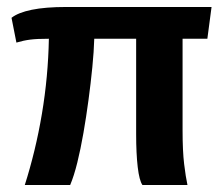

<svg xmlns="http://www.w3.org/2000/svg" viewBox="-20 -530 640 550"><path d="M51 0Q66 -47 78.5 -98.5Q91 -150 100 -203.5Q109 -257 114 -311Q119 -365 120 -419Q86 -419 66.5 -416.5Q47 -414 27 -408L13 -479Q32 -494 71 -502Q110 -510 170 -510H586L574 -419H503V-157Q503 -97 507.5 -60Q512 -23 517 0H388Q379 -13 374.5 -51.5Q370 -90 370 -146V-419H250Q249 -383 244.5 -337.5Q240 -292 233.5 -243.5Q227 -195 219 -149Q211 -103 201.5 -64.5Q192 -26 181 0Z"/></svg>

Font: Chivo Mono SemiBold
Style: Regular
Weight: 600
Monospace: yes
Designer: Hector Gatti
Foundry: Omnibus-Type
Version: Version 1.008